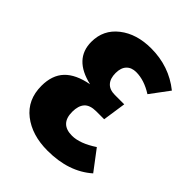

<svg xmlns="http://www.w3.org/2000/svg" viewBox="-168 -638 743 743"><g transform="rotate(45 203.5 -266.0)"><path d="M224.1 -547.9Q322.3 -547.9 396 -488.8L338.9 -412.1Q292 -441.9 248 -441.9Q222.7 -441.9 208.3 -426.8Q193.8 -411.6 193.8 -382.8Q193.8 -353 208.5 -336.9Q223.1 -320.8 252 -320.8H303.2L289.1 -225.1H246.1Q211.4 -225.1 196.3 -208Q181.2 -190.9 181.2 -158.2Q181.2 -91.8 246.1 -91.8Q289.1 -91.8 345.2 -128.9L407.2 -46.9Q335.9 16.1 220.2 16.1Q134.8 16.1 80.3 -26.4Q25.9 -68.8 25.9 -145Q25.9 -203.1 57.6 -236.6Q89.4 -270 154.8 -282.2Q42 -308.1 42 -401.9Q42 -467.8 93.3 -507.8Q144.5 -547.9 224.1 -547.9Z"/></g></svg>

Font: Fira Sans Compressed
Style: Bold
Weight: 700
Width: 1
Designer: Carrois Corporate & Edenspiekermann AG
Foundry: Carrois Corporate GbR & Edenspiekermann AG
Version: Version 4.203;PS 004.203;hotconv 1.0.88;makeotf.lib2.5.64775